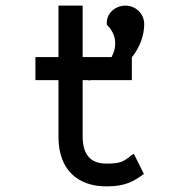

<svg xmlns="http://www.w3.org/2000/svg" viewBox="-20 -652 657 683"><path d="M492 -33 456 -105 451 -102C422 -81 417 -70 359 -70C300 -70 274 -104 274 -168V-367H297C297 -367 295 -365 295 -365C295 -365 303 -367 303 -367H449V-448C479 -485 493 -529 493 -566C493 -603 463 -632 426 -632C390 -632 357 -604 360 -566V-564L362 -562C395 -528 397 -487 377 -449H274V-632H188V-449H106V-367H188V-160C190 -50 254 11 359 11C428 11 456 -8 489 -31Z"/></svg>

Font: Charger Monospace
Style: Regular
Weight: 400
Designer: Jasper
Foundry: Cannot Into Space Fonts
Version: Version 0.980